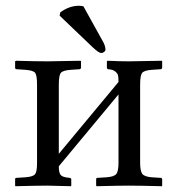

<svg xmlns="http://www.w3.org/2000/svg" viewBox="-20 -641 617 663"><path d="M268.1 -619.1 337.9 -493.2Q343.8 -481 344.2 -469.2Q344.2 -465.3 339.6 -461.7Q335 -458 329.1 -458Q321.3 -458 299.8 -478L186 -586.9L188 -598.1Q218.8 -621.1 252.9 -621.1Q260.3 -621.1 268.1 -619.1ZM144 -429.2 257.8 -431.2 259.8 -429.2V-408.2Q259.8 -402.3 253.9 -401.9L224.1 -399.9Q196.3 -397.9 189.7 -388.9Q183.1 -379.9 183.1 -348.1V-109.9L389.2 -357.9Q389.2 -373 387.7 -380.1Q386.2 -387.2 378.2 -394Q370.1 -400.9 354 -401.9Q349.1 -402.8 349.1 -407.2V-429.2L351.1 -431.2Q396 -429.2 423.8 -429.2L539.1 -431.2L540 -429.2V-408.2Q540 -402.3 534.2 -401.9L503.9 -399.9Q477.1 -397.9 470.5 -388.9Q463.9 -379.9 463.9 -348.1V-79.1Q463.9 -50.3 471.4 -40.5Q479 -30.8 503.9 -28.8L534.2 -26.9Q540 -26.9 540 -21V0L539.1 2Q459 0 423.8 0Q394 0 314 2L312 0V-22Q312 -26.9 316.9 -26.9L348.1 -28.8Q375 -30.8 382.1 -40.8Q389.2 -50.8 389.2 -79.1V-314.9L183.1 -66.9V-64.9Q183.1 -44.9 189.5 -36.9Q195.8 -28.8 220.2 -26.9Q226.1 -25.9 226.1 -21V0L225.1 2Q145 0 144 0Q113.3 0 33.2 2L32.2 0V-22Q32.2 -26.9 37.1 -26.9L67.9 -28.8Q94.7 -30.8 101.3 -39.8Q107.9 -48.8 107.9 -77.1V-347.2Q107.9 -380.4 101.6 -389.2Q95.2 -397.9 67.9 -399.9L38.1 -401.9Q32.2 -401.9 32.2 -407.2V-429.2L35.2 -431.2Q101.1 -429.2 144 -429.2Z"/></svg>

Font: Linux Libertine Display
Style: Regular
Weight: 400
Designer: Philipp H. Poll
Foundry: Philipp H. Poll
Version: Version 5.0.9